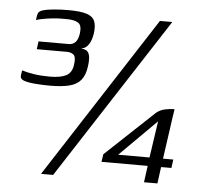

<svg xmlns="http://www.w3.org/2000/svg" viewBox="-47 -584 747 708"><g transform="rotate(5 326.5 -230.0)"><path d="M133.7 -251.4Q108.9 -251.4 80.7 -253.6Q52.5 -255.8 37.1 -261.6Q30 -264.4 26.9 -268.8Q23.7 -273.3 25 -282.6L27.5 -298.7Q47 -292.4 73.1 -288.5Q99.2 -284.6 131.2 -284.6Q169.8 -284.6 191.2 -295.3Q212.5 -306 216.5 -336.8Q220.5 -365.5 210.8 -373.3Q201.1 -381.2 186.9 -381.2H74.5L78.3 -410.4H190.7Q205.4 -410.4 215 -420.4Q224.5 -430.5 227.8 -453Q231.7 -483.3 217.5 -492.3Q203.3 -501.4 174 -501.4Q169.5 -501.4 165.3 -501.4Q161.2 -501.4 156.6 -501.4Q140.9 -501.4 122 -499.4Q103.1 -497.4 86.9 -494.2Q70.7 -491.1 62.1 -488.1L64.6 -505.4Q66.2 -514.5 71 -519.1Q75.8 -523.6 85.6 -526.2Q97.7 -529.9 122.5 -532.4Q147.4 -534.9 178.2 -534.9Q223.1 -534.9 246 -527.5Q268.8 -520.2 276 -502.9Q283.2 -485.7 278.7 -455.3Q275.2 -432.4 265 -416.5Q254.7 -400.7 239.2 -398.7V-397.7Q258.8 -396.9 265.8 -382.4Q272.7 -367.9 268 -334.7Q263.7 -301.6 248.7 -283.5Q233.6 -265.4 205.7 -258.4Q177.7 -251.4 133.7 -251.4ZM563.6 -524.6 174.9 75.4H130.1L517.8 -524.6ZM511.1 73.1 519.4 11.8H348.4L352.7 -16.7L532.8 -185.8Q546.5 -197.1 564.9 -201.2Q583.4 -205.2 599.8 -205.2Q599.6 -204 598.6 -195.3Q597.5 -186.6 596.3 -181.5L573.4 -19.7H611.5L607.2 11.8H569L560.8 73.1ZM407.4 -19.7H523.4L543.3 -155.2Z"/></g></svg>

Font: Genos Thin
Style: Italic
Weight: 100
Italic angle: -8°
Designer: Robert E. Leuschke
Foundry: Robert E. Leuschke
Version: Version 1.010